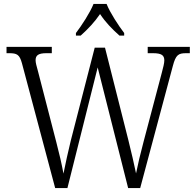

<svg xmlns="http://www.w3.org/2000/svg" viewBox="-20 -951 992 971"><path d="M364 -784V-771H388C427 -806 458 -839 486 -880C513 -839 545 -806 584 -771H608V-784C579 -822 537 -886 519 -931H453C435 -886 393 -822 364 -784ZM91 -631 259 0H321L474 -610L628 0H689L854 -617C869 -674 882 -682 922 -682H940V-714H727V-682H753C798 -682 811 -671 811 -645C811 -632 805 -608 798 -582L706 -234C690 -174 677 -119 668 -74C658 -123 645 -178 629 -243L511 -710H459L338 -240C323 -179 312 -127 301 -73C291 -126 281 -170 265 -231L172 -591C165 -616 160 -634 160 -646C160 -670 172 -682 215 -682H242V-714H13V-682H26C66 -682 79 -675 91 -631Z"/></svg>

Font: Noto Serif Devanagari SemiCondensed Light
Style: Regular
Weight: 300
Width: 4
Designer: Universal Thirst, Indian Type Foundry and the Monotype Design Team
Foundry: Monotype Imaging Inc.
Version: Version 2.004